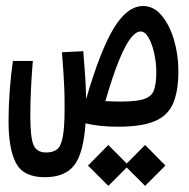

<svg xmlns="http://www.w3.org/2000/svg" viewBox="-20 -417 626 637"><path d="M371.1 3.4Q341.8 3.4 314.7 0.7Q287.6 -2 263.7 -7.8Q257.3 90.3 226.8 130.6Q196.3 170.9 128.4 170.9Q57.6 170.9 33 124Q8.3 77.1 8.3 -15.6Q8.3 -62 12.2 -115.7Q16.1 -169.4 22.9 -214.8H88.9Q85 -167.5 82.8 -122.1Q80.6 -76.7 80.6 -34.2Q80.6 39.6 91.3 64.2Q102.1 88.9 132.8 88.9Q156.7 88.9 169.9 77.9Q183.1 66.9 188.7 35.2Q194.3 3.4 194.3 -58.6Q194.3 -93.3 193.4 -121.3Q192.4 -149.4 190.4 -178.2Q188.5 -207 185.5 -243.7L256.3 -247.1Q259.8 -201.2 262.5 -165Q265.1 -128.9 265.6 -89.4Q265.6 -89.4 266.1 -89.4Q312.5 -249 357.2 -323Q401.9 -397 455.1 -397Q490.2 -397 516.6 -365.2Q543 -333.5 557.4 -284.2Q571.8 -234.9 571.8 -181.2Q571.8 -114.3 554.2 -73.7Q536.6 -33.2 493.2 -14.9Q449.7 3.4 371.1 3.4ZM329.6 -81.5Q354.5 -80.1 382.3 -80.1Q434.6 -80.1 459.2 -88.9Q483.9 -97.7 491.2 -118.9Q498.5 -140.1 498.5 -177.7Q498.5 -208.5 491.7 -239.7Q484.9 -271 473.1 -291.7Q461.4 -312.5 446.3 -312.5Q431.6 -312.5 414.3 -291.3Q397 -270 376 -219.5Q355 -168.9 329.6 -81.5ZM461.4 199.7 400.4 138.7 339.4 199.7 272 132.3 339.4 64 400.4 125.5 461.4 64 528.8 132.3Z"/></svg>

Font: Cascadia Mono NF SemiLight
Style: Regular
Weight: 350
Monospace: yes
Designer: Aaron Bell
Foundry: Saja Typeworks
Version: Version 2404.023; ttfautohint (v1.8.4)